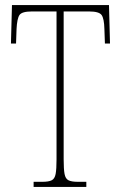

<svg xmlns="http://www.w3.org/2000/svg" viewBox="-20 -734 476 754"><path d="M112 0V-20H146Q171 -20 183 -26Q195 -32 198.5 -51Q202 -70 202 -108V-689H105Q66 -689 56.5 -675Q47 -661 45 -620L43 -563H23L27 -714H408L412 -563H392L390 -620Q389 -661 379 -675Q369 -689 330 -689H230V-108Q230 -70 233.5 -51Q237 -32 249 -26Q261 -20 286 -20H319V0Z"/></svg>

Font: Noto Serif Tamil ExtraCondensed Thin
Style: Regular
Weight: 100
Width: 2
Designer: Indian Type Foundry, Tom Grace, and the Monotype Design Team
Foundry: Monotype Imaging Inc.
Version: Version 2.004; ttfautohint (v1.8.4.7-5d5b)